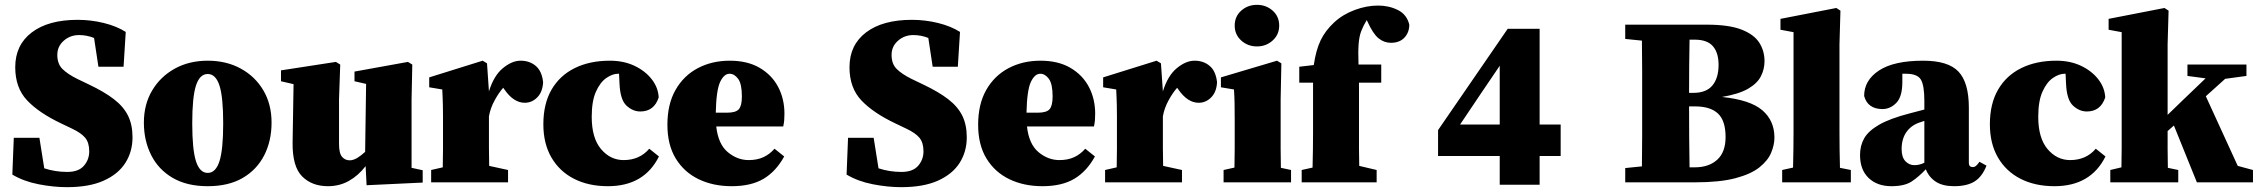

<svg xmlns="http://www.w3.org/2000/svg" viewBox="-20 -754 9339 794"><path d="M257 20Q201 20 139.5 8Q78 -4 31 -32L37 -184H143L163 -58Q208 -43 258 -43Q305 -43 327 -68.5Q349 -94 349 -128Q349 -164 332.5 -184Q316 -204 278 -222L234 -243Q141 -287 92 -339Q43 -391 43 -476Q43 -568 111.5 -620Q180 -672 301 -672Q356 -672 409 -659Q462 -646 500 -622L491 -478H387L369 -597Q339 -609 307 -609Q270 -609 243.5 -585.5Q217 -562 217 -527Q217 -490 238 -469Q259 -448 299 -428L349 -404Q412 -374 451.5 -343.5Q491 -313 509.5 -275.5Q528 -238 528 -186Q528 -127 498.5 -80.5Q469 -34 409 -7Q349 20 257 20Z M839 16Q753 16 694 -18.5Q635 -53 605 -113Q575 -173 575 -247Q575 -322 609 -379.5Q643 -437 702.5 -470Q762 -503 839 -503Q916 -503 975.5 -470.5Q1035 -438 1069 -380.5Q1103 -323 1103 -247Q1103 -171 1072.5 -111.5Q1042 -52 983.5 -18Q925 16 839 16ZM839 -39Q872 -39 887.5 -87Q903 -135 903 -244Q903 -353 887.5 -400.5Q872 -448 839 -448Q806 -448 790.5 -400.5Q775 -353 775 -244Q775 -135 790.5 -87Q806 -39 839 -39Z M1496 12 1492 -67Q1462 -28 1423 -6Q1384 16 1336 16Q1270 16 1229.5 -24.5Q1189 -65 1190 -164L1194 -406L1142 -418V-463L1369 -498L1387 -487L1382 -343V-159Q1382 -120 1394.5 -105.5Q1407 -91 1426 -91Q1441 -91 1457.5 -101Q1474 -111 1490 -126L1494 -407L1446 -418V-458L1667 -498L1685 -487L1682 -343V-60L1728 -50V1Z M1763 0V-51L1811 -62Q1812 -98 1812 -138.5Q1812 -179 1812 -210V-273Q1812 -301 1811.5 -318Q1811 -335 1810.5 -349.5Q1810 -364 1809 -384L1755 -393V-434L1976 -503L1994 -492L2002 -376Q2022 -441 2059.5 -472Q2097 -503 2133 -503Q2170 -503 2195.5 -481.5Q2221 -460 2226 -414Q2224 -374 2202 -351.5Q2180 -329 2150 -329Q2104 -329 2066 -384L2061 -391Q2043 -371 2025.5 -339Q2008 -307 2002 -273V-210Q2002 -181 2002 -142Q2002 -103 2003 -68L2081 -51V0Z M2494 16Q2414 16 2354 -14.5Q2294 -45 2260.5 -102.5Q2227 -160 2227 -240Q2227 -325 2261 -383.5Q2295 -442 2357 -472.5Q2419 -503 2502 -503Q2559 -503 2603.5 -482Q2648 -461 2675 -426.5Q2702 -392 2704 -351Q2685 -293 2628 -293Q2597 -293 2571 -317Q2545 -341 2542 -407L2540 -449H2536Q2513 -449 2487.5 -431.5Q2462 -414 2444.5 -375Q2427 -336 2427 -271Q2427 -183 2465.5 -137.5Q2504 -92 2559 -92Q2625 -92 2665 -139L2705 -107Q2644 16 2494 16Z M2997 -449Q2974 -449 2958 -415Q2942 -381 2940 -288H2987Q3023 -288 3035.5 -302.5Q3048 -317 3048 -355Q3048 -407 3032.5 -428Q3017 -449 2997 -449ZM3006 16Q2929 16 2869 -13Q2809 -42 2774.5 -98.5Q2740 -155 2740 -238Q2740 -323 2773.5 -382Q2807 -441 2865.5 -472Q2924 -503 2998 -503Q3071 -503 3121.5 -473.5Q3172 -444 3198 -394.5Q3224 -345 3224 -284Q3224 -268 3223 -256.5Q3222 -245 3219 -231H2942Q2950 -158 2989.5 -125Q3029 -92 3076 -92Q3111 -92 3137 -104Q3163 -116 3183 -139L3223 -107Q3189 -45 3137.5 -14.5Q3086 16 3006 16Z M3707 20Q3651 20 3589.5 8Q3528 -4 3481 -32L3487 -184H3593L3613 -58Q3658 -43 3708 -43Q3755 -43 3777 -68.5Q3799 -94 3799 -128Q3799 -164 3782.5 -184Q3766 -204 3728 -222L3684 -243Q3591 -287 3542 -339Q3493 -391 3493 -476Q3493 -568 3561.5 -620Q3630 -672 3751 -672Q3806 -672 3859 -659Q3912 -646 3950 -622L3941 -478H3837L3819 -597Q3789 -609 3757 -609Q3720 -609 3693.5 -585.5Q3667 -562 3667 -527Q3667 -490 3688 -469Q3709 -448 3749 -428L3799 -404Q3862 -374 3901.5 -343.5Q3941 -313 3959.5 -275.5Q3978 -238 3978 -186Q3978 -127 3948.5 -80.5Q3919 -34 3859 -7Q3799 20 3707 20Z M4282 -449Q4259 -449 4243 -415Q4227 -381 4225 -288H4272Q4308 -288 4320.5 -302.5Q4333 -317 4333 -355Q4333 -407 4317.5 -428Q4302 -449 4282 -449ZM4291 16Q4214 16 4154 -13Q4094 -42 4059.5 -98.5Q4025 -155 4025 -238Q4025 -323 4058.5 -382Q4092 -441 4150.5 -472Q4209 -503 4283 -503Q4356 -503 4406.5 -473.5Q4457 -444 4483 -394.5Q4509 -345 4509 -284Q4509 -268 4508 -256.5Q4507 -245 4504 -231H4227Q4235 -158 4274.5 -125Q4314 -92 4361 -92Q4396 -92 4422 -104Q4448 -116 4468 -139L4508 -107Q4474 -45 4422.5 -14.5Q4371 16 4291 16Z M4550 0V-51L4598 -62Q4599 -98 4599 -138.5Q4599 -179 4599 -210V-273Q4599 -301 4598.5 -318Q4598 -335 4597.5 -349.5Q4597 -364 4596 -384L4542 -393V-434L4763 -503L4781 -492L4789 -376Q4809 -441 4846.5 -472Q4884 -503 4920 -503Q4957 -503 4982.5 -481.5Q5008 -460 5013 -414Q5011 -374 4989 -351.5Q4967 -329 4937 -329Q4891 -329 4853 -384L4848 -391Q4830 -371 4812.5 -339Q4795 -307 4789 -273V-210Q4789 -181 4789 -142Q4789 -103 4790 -68L4868 -51V0Z M5040 0V-51L5085 -61Q5086 -98 5086 -138.5Q5086 -179 5086 -210V-258Q5086 -299 5085.5 -326.5Q5085 -354 5083 -384L5029 -393V-434L5261 -503L5279 -492L5276 -343V-210Q5276 -179 5276 -137.5Q5276 -96 5277 -60L5319 -51V0ZM5178 -562Q5140 -562 5113 -586.5Q5086 -611 5086 -648Q5086 -686 5113 -710Q5140 -734 5178 -734Q5216 -734 5243 -710Q5270 -686 5270 -648Q5270 -611 5243 -586.5Q5216 -562 5178 -562Z M5363 0V-51L5408 -61Q5409 -99 5409.5 -136Q5410 -173 5410 -210V-412H5353V-478L5413 -485Q5422 -547 5441.5 -587.5Q5461 -628 5498 -662Q5534 -695 5583 -713Q5632 -731 5679 -731Q5724 -731 5761 -712.5Q5798 -694 5808 -652Q5808 -620 5788 -598.5Q5768 -577 5732 -577Q5704 -577 5681 -595.5Q5658 -614 5635 -665L5632 -671Q5618 -648 5609.5 -626Q5601 -604 5598.5 -572Q5596 -540 5598 -487H5692V-412H5600V-210Q5600 -175 5600 -139.5Q5600 -104 5601 -68L5673 -51V0Z M6182 10V-109H5927V-216L6215 -635H6347V-239H6434V-109H6347V10ZM6104 -367 6018 -239H6182V-482Z M6990 -314H6965Q6965 -247 6965.5 -185Q6966 -123 6967 -62H6988Q7047 -62 7081.5 -93.5Q7116 -125 7116 -187Q7116 -255 7084.5 -284.5Q7053 -314 6990 -314ZM6988 -590H6967Q6966 -536 6965.5 -481Q6965 -426 6965 -370H6983Q7036 -370 7061.5 -400.5Q7087 -431 7087 -486Q7087 -536 7063.5 -563Q7040 -590 6988 -590ZM6701 -593V-652H7038Q7129 -652 7181 -632Q7233 -612 7255 -578Q7277 -544 7277 -501Q7277 -468 7262 -438.5Q7247 -409 7209 -387Q7171 -365 7101 -353Q7218 -341 7268 -298Q7318 -255 7318 -185Q7318 -155 7304.5 -122.5Q7291 -90 7256 -62Q7221 -34 7156.5 -17Q7092 0 6990 0H6701V-59L6770 -66Q6771 -128 6771 -190Q6771 -252 6771 -315V-336Q6771 -398 6771 -461Q6771 -524 6770 -586Z M7350 0V-51L7395 -61Q7396 -99 7396.5 -136Q7397 -173 7397 -210V-621L7343 -631V-676L7574 -721L7591 -710L7587 -571V-210Q7587 -173 7587.5 -135.5Q7588 -98 7589 -60L7634 -51V0Z M8061 16Q8014 16 7985.5 -2.5Q7957 -21 7944 -54Q7915 -23 7885.5 -3.5Q7856 16 7802 16Q7743 16 7707.5 -18Q7672 -52 7672 -113Q7672 -152 7689.5 -182.5Q7707 -213 7751.5 -238.5Q7796 -264 7877 -285Q7892 -289 7907.5 -293Q7923 -297 7938 -301V-337Q7938 -401 7923.5 -425Q7909 -449 7862 -449Q7858 -449 7854.5 -449Q7851 -449 7847 -449V-415Q7847 -354 7822 -328.5Q7797 -303 7765 -303Q7704 -303 7689 -357Q7689 -422 7750.5 -462.5Q7812 -503 7933 -503Q8037 -503 8079.5 -457.5Q8122 -412 8122 -309V-80Q8122 -63 8139 -63Q8145 -63 8151 -67.5Q8157 -72 8166 -85L8195 -69Q8177 -23 8145.5 -3.5Q8114 16 8061 16ZM7844 -137Q7844 -104 7859.5 -87.5Q7875 -71 7897 -71Q7918 -71 7938 -81V-254Q7934 -253 7930.5 -251.5Q7927 -250 7923 -249Q7886 -238 7865 -209.5Q7844 -181 7844 -137Z M8476 16Q8396 16 8336 -14.5Q8276 -45 8242.5 -102.5Q8209 -160 8209 -240Q8209 -325 8243 -383.5Q8277 -442 8339 -472.5Q8401 -503 8484 -503Q8541 -503 8585.5 -482Q8630 -461 8657 -426.5Q8684 -392 8686 -351Q8667 -293 8610 -293Q8579 -293 8553 -317Q8527 -341 8524 -407L8522 -449H8518Q8495 -449 8469.5 -431.5Q8444 -414 8426.5 -375Q8409 -336 8409 -271Q8409 -183 8447.5 -137.5Q8486 -92 8541 -92Q8607 -92 8647 -139L8687 -107Q8626 16 8476 16Z M8707 0V-51L8753 -62Q8754 -99 8754 -141.5Q8754 -184 8754 -210V-621L8700 -631V-676L8931 -721L8948 -710L8944 -571V-279L9006 -339L9101 -430L9026 -440V-487H9270V-440L9182 -428L9102 -356L9234 -68L9297 -51V0H9065L8970 -235L8944 -212Q8944 -180 8944 -137.5Q8944 -95 8945 -60L8988 -51V0Z"/></svg>

Font: Source Serif 4 Black
Style: Regular
Weight: 900
Designer: Frank Grießhammer
Foundry: Adobe
Version: Version 4.005;hotconv 1.1.0;makeotfexe 2.6.0